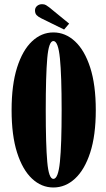

<svg xmlns="http://www.w3.org/2000/svg" viewBox="-20 -862 493 894"><path d="M228.5 11Q173 11 129 -30.2Q85 -71.5 59.5 -151.5Q34 -231.5 34 -349Q34 -467 59.5 -547.5Q85 -628 129 -669.5Q173 -711 228.5 -711Q284.5 -711 329.2 -669.5Q374 -628 400 -547.5Q426 -467 426 -349Q426 -231.5 400 -151.5Q374 -71.5 329.2 -30.2Q284.5 11 228.5 11ZM228.5 -29Q251 -29 259 -108.5Q267 -188 267 -349Q267 -510 259 -590.5Q251 -671 228.5 -671Q207 -671 200 -590.5Q193 -510 193 -349Q193 -188 200 -108.5Q207 -29 228.5 -29ZM278.5 -724.5 173.5 -776Q158 -783.5 150.5 -791.5Q143 -799.5 143 -813.5Q143 -826 152.5 -834.2Q162 -842.5 176 -842.5Q187 -842.5 194.2 -838.2Q201.5 -834 209 -828L302 -752Z"/></svg>

Font: Imbue 10pt Black
Style: Regular
Weight: 900
Designer: Tyler Finck
Foundry: Etcetera Type Company
Version: Version 1.102; ttfautohint (v1.8.3)